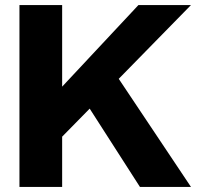

<svg xmlns="http://www.w3.org/2000/svg" viewBox="-20 -740 780 760"><path d="M57 0H226V-199L335 -310L534 0H736L450 -428L736 -720H528L226 -397V-720H57Z"/></svg>

Font: Aspekta 750
Style: Regular
Weight: 750
Designer: Ivo Dolenc
Version: Version 2.000